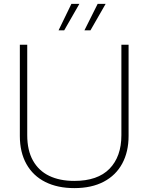

<svg xmlns="http://www.w3.org/2000/svg" viewBox="-20 -959 763 987"><path d="M82 -260V-729H120V-264Q120 -186 149.5 -133.5Q179 -81 233 -55Q287 -29 362 -29Q482 -29 543 -91.5Q604 -154 604 -264V-729H641V-260Q641 -179 608.5 -118.5Q576 -58 513.5 -25Q451 8 362 8Q276 8 213 -23.5Q150 -55 116 -115.5Q82 -176 82 -260ZM347 -939H388L310 -803H281ZM482 -939H523L445 -803H414Z"/></svg>

Font: Mona Sans VF XLt
Style: Regular
Weight: 200
Designer: Deni Anggara
Foundry: GitHub
Version: Version 2.000;Glyphs 3.2.3 (3260)